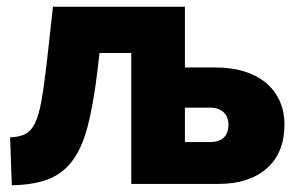

<svg xmlns="http://www.w3.org/2000/svg" viewBox="-20 -545 882 569"><path d="M10 -138Q37 -139 54.5 -147.5Q72 -156 83.5 -179.5Q95 -203 102.5 -244.5Q110 -286 118 -354L137 -525H528V-345H620Q666 -345 703.5 -333.5Q741 -322 767.5 -300Q794 -278 808.5 -246.5Q823 -215 823 -176Q823 -92 770.5 -46Q718 0 629 0H369V-388H275L268 -329Q256 -231 239 -167.5Q222 -104 193 -66.5Q164 -29 121 -13Q78 3 15 4ZM603 -124Q629 -124 643 -137Q657 -150 657 -175Q657 -199 642.5 -212.5Q628 -226 604 -226H528V-124Z"/></svg>

Font: Oxford Sans
Style: Regular
Weight: 800
Designer: Matt McInerney, Pablo Impallari, Rodrigo Fuenzalida
Foundry: Matt McInerney, Pablo Impallari, Rodrigo Fuenzalida
Version: Version 3.000g; ttfautohint (v1.5) -l 8 -r 28 -G 28 -x 14 -D